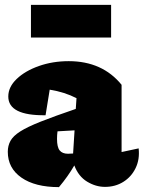

<svg xmlns="http://www.w3.org/2000/svg" viewBox="-20 -756 590 788"><path d="M222 12Q124 12 68 -27Q12 -66 12 -133Q12 -158 23 -178Q34 -198 63 -216.5Q92 -235 147.5 -257Q203 -279 291 -309L294 -353Q246 -378 184 -388L167 -283Q14 -281 14 -360Q14 -399 48.5 -432Q83 -465 139.5 -485Q196 -505 262 -505Q400 -505 479 -408V-132L549 -147Q554 -102 536.5 -66Q519 -30 486 -9.5Q453 11 411 11Q373 11 337.5 -10.5Q302 -32 285 -77Q259 -32 222 12ZM214 -186Q214 -152 225 -138.5Q236 -125 259 -125Q270 -125 280 -126L286 -221L216 -217Q214 -201 214 -186ZM107 -602V-736H436V-602Z"/></svg>

Font: Piazzolla Black
Style: Regular
Weight: 900
Designer: Juan Pablo del Peral
Foundry: Huerta Tipografica
Version: Version 1.330